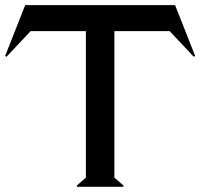

<svg xmlns="http://www.w3.org/2000/svg" viewBox="-20 -720 772 740"><path d="M4.9 -501 0 -504.9 77.1 -700.2H654.8L731.9 -504.9L727.1 -501L633.8 -600.1H420.9V-35.2L456.1 -4.9L455.1 0H276.9L275.9 -4.9L311 -35.2V-600.1H98.1Z"/></svg>

Font: Tiffany Gothic CC
Style: Regular
Weight: 400
Designer: indestructible type*
Foundry: Cowboy Collective
Version: Version 1.000